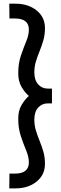

<svg xmlns="http://www.w3.org/2000/svg" viewBox="-20 -789 338 1059"><path d="M266.6 -300.3V-218.8H244.1Q211.4 -218.8 190.4 -195.6Q169.4 -172.4 169.4 -129.4Q169.4 -97.2 178.2 -68.6Q187 -40 198.5 -12Q210 16.1 219 46.9Q228 77.6 228 114.7Q228 175.3 181.9 212.6Q135.7 250 65.9 250H31.2L32.2 168.5H62Q139.2 168.5 139.2 106.9Q139.2 76.7 124.5 41.3Q109.9 5.9 95.2 -37.4Q80.6 -80.6 80.6 -134.3Q80.6 -178.2 98.4 -209Q116.2 -239.7 139.2 -259.8Q116.2 -279.3 98.4 -310.3Q80.6 -341.3 80.6 -384.8Q80.6 -439 95.2 -482.2Q109.9 -525.4 124.5 -560.5Q139.2 -595.7 139.2 -626Q139.2 -687 62 -687H32.2L31.2 -768.6H65.9Q135.7 -768.6 181.9 -731.4Q228 -694.3 228 -634.3Q228 -597.2 219 -566.2Q210 -535.2 198.5 -507.1Q187 -479 178.2 -450.7Q169.4 -422.4 169.4 -389.6Q169.4 -347.2 190.4 -323.7Q211.4 -300.3 244.1 -300.3Z"/></svg>

Font: Kay Pho Du SemiBold
Style: Regular
Weight: 600
Designer: Victor Gaultney, Khu Oo Reh
Foundry: SIL International
Version: Version 3.000